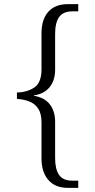

<svg xmlns="http://www.w3.org/2000/svg" viewBox="-20 -780 460 930"><path d="M309 130Q247 130 214 91.5Q181 53 181 -12V-187Q181 -230 165 -254Q149 -278 122 -288.5Q95 -299 62 -301V-332Q112 -333 146.5 -356.5Q181 -380 181 -444V-619Q181 -686 214 -723Q247 -760 309 -760H359V-725H331Q286 -725 266.5 -697.5Q247 -670 247 -616V-442Q247 -391 220.5 -358Q194 -325 144 -318V-316Q195 -308 221 -275Q247 -242 247 -190V-14Q247 39 266 67Q285 95 329 95H359V130Z"/></svg>

Font: Noto Serif Tamil Light
Style: Regular
Weight: 300
Designer: Indian Type Foundry, Tom Grace, and the Monotype Design Team
Foundry: Monotype Imaging Inc.
Version: Version 2.004; ttfautohint (v1.8.4.7-5d5b)